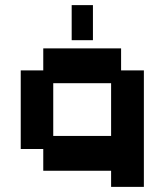

<svg xmlns="http://www.w3.org/2000/svg" viewBox="-20 -656 643 750"><path d="M414 74V11H149V-74H61V-381H149V-467H453V-381H542V74ZM188 -125H414V-331H188ZM260 -499V-636H343V-499Z"/></svg>

Font: Pixelify Sans
Style: Bold
Weight: 700
Designer: Stefie Justprince
Foundry: Typecalism Foundryline
Version: Version 1.000